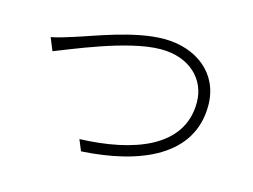

<svg xmlns="http://www.w3.org/2000/svg" viewBox="-85 -778 1171 890"><g transform="rotate(15 500.0 -332.5)"><path d="M91 -506 116 -445C179 -468 440 -584 600 -584C741 -584 824 -497 824 -388C824 -170 594 -93 342 -84L364 -31C643 -47 879 -146 879 -388C879 -543 756 -634 602 -634C459 -634 280 -561 192 -534C153 -522 127 -513 91 -506Z"/></g></svg>

Font: Noto Sans CJK Light
Style: Regular
Weight: 300
Designer: Ryoko NISHIZUKA (kana & ideographs); Paul D. Hunt (Latin, Greek & Cyrillic); Wenlong ZHANG (bopomofo); Sandoll Communica
Foundry: Adobe Systems Incorporated
Version: Version 1.000;PS 1;hotconv 1.0.78;makeotf.lib2.5.61930